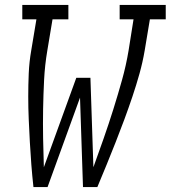

<svg xmlns="http://www.w3.org/2000/svg" viewBox="-20 -755 689 775"><path d="M115 0Q110 -45 106.5 -90.5Q103 -136 100.5 -181.5Q98 -227 96 -273Q94 -319 94 -365.5Q94 -412 96 -458.5Q98 -505 106 -551L127 -677H70V-735H256V-677H192L171 -551Q161 -492 158 -432.5Q155 -373 154 -314.5Q153 -256 154 -197Q155 -138 157 -80L288 -441H345L357 -80Q378 -138 398.5 -196.5Q419 -255 437.5 -314Q456 -373 472.5 -432Q489 -491 499 -551L519 -677H463V-735H649V-677H585L564 -551Q556 -504 543 -457.5Q530 -411 514.5 -365Q499 -319 482 -273Q465 -227 447 -181.5Q429 -136 410.5 -90.5Q392 -45 373 0H315L303 -361L172 0Z"/></svg>

Font: Iosevka Curly Slab LtExObl
Style: Regular
Weight: 300
Width: 7
Italic angle: -9°
Monospace: yes
Designer: Belleve Invis
Foundry: Belleve Invis
Version: Version 11.1.0; ttfautohint (v1.8.3)